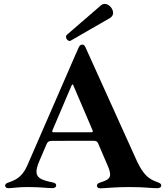

<svg xmlns="http://www.w3.org/2000/svg" viewBox="-20 -982 867 1008"><path d="M393.1 -733 382.1 -707.4H381.7L122.2 -110.8C94.1 -47.2 54.7 -34.8 23.4 -23.4C12.8 -19.9 7.1 -15.6 7.1 -7.5C7.1 2.8 16 6 25.2 6C43.3 6 71.7 0 123.9 0C201.7 0 224.1 6 255 5.7C264.6 5.7 274.9 1.8 274.9 -8.9C274.9 -17.8 268.1 -21.7 257.5 -24.1C176.5 -40.5 152.7 -56.5 186.4 -136L222.3 -220.2C229.4 -237.6 235.1 -242.5 255.7 -242.5L473 -242.9C484.7 -242.2 490.1 -239 494.3 -231.2L545.5 -111.9C568.9 -57.5 562.1 -40.8 509.2 -24.9C492.2 -20.2 489 -14.2 488.6 -6.7C489 -0.4 492.9 6.4 506.7 6.7C531.6 6.4 583.1 0 655.9 0C745.7 0 767.4 6 802.9 6C818.5 6 826.3 1.8 826.7 -8.5C826.3 -17.4 820.7 -20.6 804 -26.6C762.8 -41.9 735.1 -60.7 699.9 -133.9L466.3 -650.6L429.7 -731.5C426.1 -739.7 422.2 -747.9 412.3 -747.9C402.3 -747.9 396.7 -740.8 393.1 -733ZM255.7 -297.9 258.2 -304.3 347.7 -514.6 356.2 -533.7C359.4 -540.1 361.5 -540.8 364.3 -535.5L466.6 -296.5C468.4 -290.1 466.6 -288 459.2 -287.6H262.1C254.6 -287.6 252.1 -290.1 255.7 -297.9ZM326.7 -787.6C326.7 -777.7 335.9 -767 345.9 -767C348 -767 350.1 -767.8 352.3 -769.2L556.8 -887.1C568.5 -893.8 573.5 -903.8 573.9 -914.1C573.9 -936.8 551.8 -961.6 529.8 -961.6C522.7 -961.6 516.3 -958.8 509.9 -953.8L332.4 -800.4C328.1 -796.9 326.3 -792.3 326.7 -787.6Z"/></svg>

Font: Margiela Serif Semibold
Style: Regular
Weight: 600
Designer: Andreas Faust, Stefan Endress
Version: Version 1.002;FEAKit 1.0